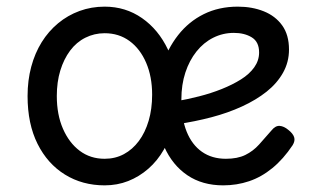

<svg xmlns="http://www.w3.org/2000/svg" viewBox="-20 -539 941 578"><path d="M295 19Q228 19 175.5 -13.5Q123 -46 93 -106Q63 -166 63 -250Q63 -297 74 -338Q85 -379 105.5 -412Q126 -445 155 -469Q184 -493 219.5 -506Q255 -519 295 -519Q358 -519 407.5 -484.5Q457 -450 485.5 -390Q514 -330 514 -254Q514 -206 503.5 -164.5Q493 -123 473.5 -89Q454 -55 426.5 -31Q399 -7 366 6Q333 19 295 19ZM295 -61Q327 -61 353 -75Q379 -89 398 -114.5Q417 -140 427.5 -175.5Q438 -211 438 -254Q438 -308 420 -350Q402 -392 370 -415.5Q338 -439 295 -439Q264 -439 237 -425.5Q210 -412 191 -386.5Q172 -361 161.5 -326.5Q151 -292 151 -250Q151 -194 169.5 -151.5Q188 -109 220 -85Q252 -61 295 -61ZM652 19Q589 19 544 -11.5Q499 -42 474.5 -97Q450 -152 450 -224Q450 -285 467 -338.5Q484 -392 516 -433Q548 -474 593.5 -496.5Q639 -519 696 -519Q739 -519 774 -505Q809 -491 829.5 -462.5Q850 -434 850 -390Q850 -352 832 -320Q814 -288 782.5 -263Q751 -238 708.5 -218.5Q666 -199 616.5 -186Q567 -173 513 -165L510 -234Q544 -240 579.5 -249Q615 -258 647.5 -271Q680 -284 705.5 -300Q731 -316 745.5 -336.5Q760 -357 760 -381Q760 -413 738 -426.5Q716 -440 684 -440Q651 -440 622 -425.5Q593 -411 571.5 -384Q550 -357 538 -320.5Q526 -284 526 -240Q526 -182 542 -142.5Q558 -103 588 -82Q618 -61 660 -61Q695 -61 718.5 -72.5Q742 -84 760 -104Q778 -124 797 -146Q809 -161 822 -160Q835 -159 848 -148Q862 -137 865.5 -126Q869 -115 861 -102Q833 -60 800 -33Q767 -6 730 6.5Q693 19 652 19Z"/></svg>

Font: Playwrite GB S
Style: Regular
Weight: 400
Designer: Veronika Burian, José Scaglione
Foundry: TypeTogether
Version: Version 1.000